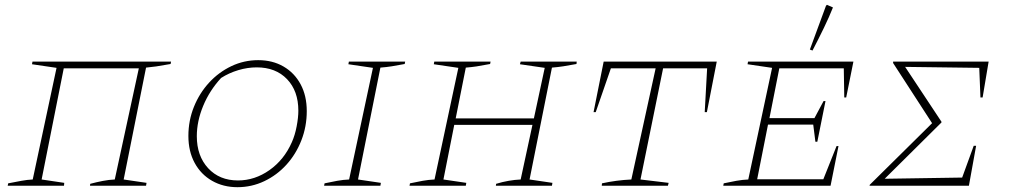

<svg xmlns="http://www.w3.org/2000/svg" viewBox="-20 -772 4196 798"><path d="M245 -488 153 -26 247 -12 246 0H12L14 -10Q44 -16 69 -20.5Q94 -25 116 -26L215 -490L113 -505L115 -516H691L689 -506Q650 -499 629.5 -496Q609 -493 587 -491L494 -26L589 -12L587 0H354L355 -8Q381 -15 407 -20Q433 -25 457 -26L557 -488Z M967 6Q908 6 861.5 -20.5Q815 -47 789 -95Q763 -143 763 -207Q763 -271 786 -328Q809 -385 849 -428.5Q889 -472 941.5 -497Q994 -522 1053 -522Q1113 -522 1158.5 -495.5Q1204 -469 1229.5 -421.5Q1255 -374 1255 -310Q1255 -246 1232.5 -188.5Q1210 -131 1170.5 -87.5Q1131 -44 1078.5 -19Q1026 6 967 6ZM969 -22Q1039 -22 1100 -65Q1161 -108 1193 -181Q1206 -210 1213 -247Q1220 -284 1220 -312Q1220 -394 1173 -443Q1126 -492 1047 -492Q1009 -492 970.5 -480.5Q932 -469 899 -448Q851 -396 824.5 -332Q798 -268 798 -206Q798 -124 845 -73Q892 -22 969 -22Z M1327 0 1329 -10Q1356 -16 1381.5 -20.5Q1407 -25 1431 -26L1530 -490L1428 -505L1430 -516H1664L1662 -506Q1630 -500 1608.5 -496.5Q1587 -493 1561 -491L1468 -26L1563 -12L1561 0Z M1682 0 1684 -10Q1711 -16 1736.5 -20.5Q1762 -25 1786 -26L1885 -490L1783 -505L1785 -516H2019L2017 -506Q1980 -499 1960.5 -496Q1941 -493 1916 -491L1874 -280H2199L2244 -490L2141 -505L2144 -516H2377L2376 -506Q2344 -500 2321.5 -496.5Q2299 -493 2274 -491L2181 -26L2276 -12L2274 0H2041L2042 -8Q2068 -16 2094 -20.5Q2120 -25 2144 -26L2193 -253H1868L1823 -26L1918 -12L1916 0Z M2959 -516 2918 -306H2909L2919 -488H2736L2642 -26L2759 -12L2756 0H2481L2482 -10Q2541 -23 2604 -26L2705 -488H2519L2456 -306H2447L2489 -516Z M2986 0 2988 -10Q3015 -16 3040.5 -20.5Q3066 -25 3090 -26L3189 -490L3087 -505L3089 -516H3527L3497 -367H3489L3487 -488H3219L3178 -281H3365L3403 -352H3411L3377 -183H3369L3360 -254H3172L3127 -27H3402L3457 -165H3465L3432 0ZM3357 -562 3346 -566 3413 -748 3417 -752 3442 -741Q3426 -701 3404.5 -656.5Q3383 -612 3357 -562Z M3594 0 3595 -4 3854 -260 3692 -510V-516H4089L4064 -367H4055L4050 -490L3742 -494L3893 -266V-263L3657 -29L3979 -34L4027 -166H4037L4007 0Z"/></svg>

Font: Piazzolla SC Thin
Style: Italic
Weight: 100
Italic angle: -11.3°
Designer: Juan Pablo del Peral
Foundry: Huerta Tipografica
Version: Version 1.330